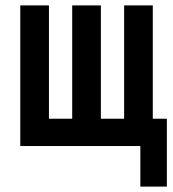

<svg xmlns="http://www.w3.org/2000/svg" viewBox="-20 -540 640 710"><path d="M499 150V0H55V-520H161V-101H247V-520H353V-101H439V-520H545V-101H597V150Z"/></svg>

Font: Iosevka Extended
Style: Bold
Weight: 700
Width: 7
Monospace: yes
Designer: Belleve Invis
Foundry: Belleve Invis
Version: Version 32.5.0; ttfautohint (v1.8.4)